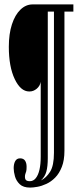

<svg xmlns="http://www.w3.org/2000/svg" viewBox="-20 -720 368 870"><path d="M116.5 130Q85.5 130 69.5 114.8Q53.5 99.5 47.8 79Q42 58.5 42 42Q42 22.5 49 10Q56 -2.5 71 -2.5Q86.5 -2.5 93.5 8Q100.5 18.5 100.5 35.5Q100.5 49.5 98.8 56.2Q97 63 95 67.8Q93 72.5 93 81Q93 91.5 98 96.2Q103 101 115.5 101Q131 101 142 87.5Q153 74 158.8 49.2Q164.5 24.5 164.5 -10V-349Q161 -330 146.2 -317.8Q131.5 -305.5 113.5 -305.5H112.5Q73.5 -305.5 46.8 -361.5Q20 -417.5 20 -508Q20 -566.5 34 -609.5Q48 -652.5 72.5 -676.2Q97 -700 127.5 -700H312.5V-667.5H272V-37.5Q272 6.5 260.2 36.2Q248.5 66 230 84.8Q211.5 103.5 190.2 113.2Q169 123 149.5 126.5Q130 130 116.5 130ZM165.5 97.5Q189.5 86 207 58.2Q224.5 30.5 224.5 -27.5V-667.5H196.5V-3.5Q196.5 33.5 190.2 57Q184 80.5 165.5 97.5Z"/></svg>

Font: Imbue Thin 10pt Light
Style: Regular
Weight: 300
Version: Version 1.102